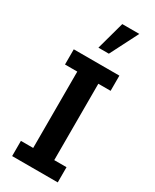

<svg xmlns="http://www.w3.org/2000/svg" viewBox="-206 -854 731 908"><g transform="rotate(30 159.5 -400.5)"><path d="M35 0V-83H102V-500H35V-583H284V-500H217V-83H284V0ZM132 -648 174 -801H267L189 -648Z"/></g></svg>

Font: Rokkitt SemiBold SemiBold
Style: Regular
Weight: 600
Version: Version 3.103